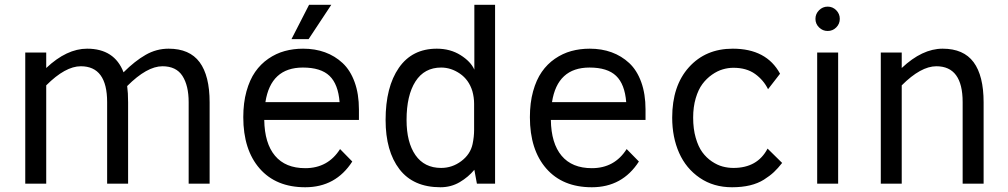

<svg xmlns="http://www.w3.org/2000/svg" viewBox="-20 -770 4225 805"><path d="M687 -565.9Q774.9 -565.9 816.9 -509.3Q858.9 -452.6 858.9 -340.8V0H771V-341.8Q771 -411.1 744.9 -451.7Q718.8 -492.2 661.1 -492.2Q596.2 -492.2 513.2 -409.2Q517.1 -381.3 517.1 -340.8V0H429.2V-341.8Q429.2 -492.2 318.8 -492.2Q253.9 -492.2 173.8 -412.1V0H85.9V-549.8H173.8V-484.9Q259.8 -565.9 345.2 -565.9Q460 -565.9 498 -466.8Q545.4 -514.2 590.6 -540Q635.7 -565.9 687 -565.9Z M1369.1 -750 1273.9 -606H1202.1L1275.9 -750ZM1484.9 -311V-267.1H1087.9Q1089.4 -168.9 1133.1 -116.9Q1176.8 -64.9 1259.8 -64.9Q1355 -64.9 1405.8 -145L1457 -92.8Q1387.7 15.1 1259.8 15.1Q1137.2 15.1 1068.6 -63.5Q1000 -142.1 1000 -278.8Q1000 -338.9 1013.4 -387.2Q1026.9 -435.5 1049.8 -468.5Q1072.8 -501.5 1105 -523.7Q1137.2 -545.9 1173.6 -555.9Q1210 -565.9 1251 -565.9Q1300.8 -565.9 1342.5 -550.8Q1384.3 -535.6 1416.5 -505.6Q1448.7 -475.6 1466.8 -425.8Q1484.9 -376 1484.9 -311ZM1250 -486.8Q1115.2 -486.8 1092.8 -341.8H1403.8Q1397.9 -417 1361.6 -451.9Q1325.2 -486.8 1250 -486.8Z M1968.8 -750H2055.7V0H1979.5L1968.8 -58.1Q1943.8 -27.8 1907.5 -6.3Q1871.1 15.1 1826.7 15.1Q1712.9 15.1 1654.8 -60.5Q1596.7 -136.2 1596.7 -267.1Q1596.7 -405.3 1652.3 -485.6Q1708 -565.9 1811.5 -565.9Q1867.7 -565.9 1910.6 -539.1Q1953.6 -512.2 1968.8 -478ZM1829.6 -65.9Q1876 -65.9 1914.1 -94.5Q1952.1 -123 1961.4 -166Q1967.8 -196.8 1967.8 -225.1V-335Q1967.8 -361.8 1960.4 -388.2Q1945.8 -435.5 1908.4 -461.2Q1871.1 -486.8 1829.6 -486.8Q1759.3 -486.8 1721.9 -428.5Q1684.6 -370.1 1684.6 -267.1Q1684.6 -173.3 1721.9 -119.6Q1759.3 -65.9 1829.6 -65.9Z M2686.5 -311V-267.1H2289.6Q2291 -168.9 2334.7 -116.9Q2378.4 -64.9 2461.4 -64.9Q2556.6 -64.9 2607.4 -145L2658.7 -92.8Q2589.4 15.1 2461.4 15.1Q2338.9 15.1 2270.3 -63.5Q2201.7 -142.1 2201.7 -278.8Q2201.7 -338.9 2215.1 -387.2Q2228.5 -435.5 2251.5 -468.5Q2274.4 -501.5 2306.6 -523.7Q2338.9 -545.9 2375.2 -555.9Q2411.6 -565.9 2452.6 -565.9Q2502.4 -565.9 2544.2 -550.8Q2585.9 -535.6 2618.2 -505.6Q2650.4 -475.6 2668.5 -425.8Q2686.5 -376 2686.5 -311ZM2451.7 -486.8Q2316.9 -486.8 2294.4 -341.8H2605.5Q2599.6 -417 2563.2 -451.9Q2526.9 -486.8 2451.7 -486.8Z M3052.2 -565.9Q3193.8 -565.9 3250.5 -460.9L3200.2 -396Q3181.6 -434.1 3145.8 -460Q3109.9 -485.8 3055.2 -485.8Q3032.7 -485.8 3010.3 -479.2Q2987.8 -472.7 2965.1 -456.8Q2942.4 -440.9 2925 -417.7Q2907.7 -394.5 2897 -358.2Q2886.2 -321.8 2886.2 -276.9Q2886.2 -229.5 2897 -192.1Q2907.7 -154.8 2924.8 -131.6Q2941.9 -108.4 2964.8 -93Q2987.8 -77.6 3010 -71.8Q3032.2 -65.9 3055.2 -65.9Q3155.8 -65.9 3198.2 -147L3259.3 -86.9Q3241.7 -64.5 3224.9 -48.6Q3208 -32.7 3182.9 -16.8Q3157.7 -1 3124.3 7.1Q3090.8 15.1 3049.3 15.1Q2971.7 15.1 2914.1 -24.2Q2856.4 -63.5 2827.4 -128.9Q2798.3 -194.3 2798.3 -276.9Q2798.3 -410.2 2868.4 -488Q2938.5 -565.9 3052.2 -565.9Z M3414.1 -727.1Q3429.2 -742.2 3450.2 -742.2Q3471.2 -742.2 3486.1 -727.1Q3501 -711.9 3501 -690.9Q3501 -669.9 3486.1 -655Q3471.2 -640.1 3450.2 -640.1Q3429.2 -640.1 3414.1 -655Q3398.9 -669.9 3398.9 -690.9Q3398.9 -711.9 3414.1 -727.1ZM3494.1 0H3406.2V-549.8H3494.1Z M3932.1 -565.9Q4020 -565.9 4062 -509.3Q4104 -452.6 4104 -340.8V0H4016.1V-341.8Q4016.1 -492.2 3905.8 -492.2Q3840.8 -492.2 3760.7 -412.1V0H3672.9V-549.8H3760.7V-484.9Q3846.7 -565.9 3932.1 -565.9Z"/></svg>

Font: Stilu
Style: Regular
Weight: 400
Designer: Genilson Lima Santos
Foundry: Genilson Lima Santos
Version: Version 1.200;PS 001.200;hotconv 1.0.88;makeotf.lib2.5.64775